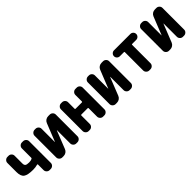

<svg xmlns="http://www.w3.org/2000/svg" viewBox="227 -1533 2546 2546"><g transform="rotate(-45 1500.0 -260.0)"><path d="M391.6 -519.5Q415 -519.5 432.1 -502.9Q449.2 -486.3 449.2 -462.9V-56.6Q449.2 -33.2 432.1 -16.6Q415 0 391.6 0H370.1Q346.7 0 330.1 -17.1Q313.5 -34.2 313.5 -56.6V-162.1Q313.5 -165 311 -167.5Q308.6 -169.9 305.7 -168.9Q264.6 -157.2 220.7 -157.2Q119.1 -157.2 80.1 -185.5Q41 -213.9 41 -292V-462.9Q41 -486.3 58.1 -502.9Q75.2 -519.5 97.7 -519.5H120.1Q143.6 -519.5 160.2 -502.9Q176.8 -486.3 176.8 -462.9V-318.4Q176.8 -287.1 192.4 -275.4Q208 -263.7 250 -263.7Q285.2 -263.7 304.7 -274.4Q312.5 -277.3 313.5 -287.1V-462.9Q313.5 -486.3 330.1 -502.9Q346.7 -519.5 370.1 -519.5Z M891.6 -519.5Q915 -519.5 932.1 -502.9Q949.2 -486.3 949.2 -462.9V-56.6Q949.2 -33.2 932.1 -16.6Q915 0 891.6 0H870.1Q846.7 0 830.1 -17.1Q813.5 -34.2 813.5 -56.6V-304.7Q813.5 -305.7 812 -305.7Q810.5 -305.7 810.5 -304.7L710.9 -52.7Q701.2 -28.3 680.2 -14.2Q659.2 0 632.8 0H608.4Q585 0 567.9 -17.1Q550.8 -34.2 550.8 -56.6V-462.9Q550.8 -486.3 567.9 -502.9Q585 -519.5 608.4 -519.5H626Q649.4 -519.5 666 -502.9Q682.6 -486.3 682.6 -462.9V-214.8Q682.6 -213.9 683.6 -213.9Q684.6 -213.9 684.6 -214.8L785.2 -466.8Q794.9 -491.2 815.9 -505.4Q836.9 -519.5 863.3 -519.5Z M1397.5 -519.5Q1420.9 -519.5 1437.5 -502.9Q1454.1 -486.3 1454.1 -462.9V-56.6Q1454.1 -33.2 1437 -16.6Q1419.9 0 1397.5 0H1373Q1349.6 0 1333 -17.1Q1316.4 -34.2 1316.4 -56.6V-215.8Q1316.4 -223.6 1306.6 -223.6H1189.5Q1180.7 -223.6 1179.7 -215.8V-56.6Q1179.7 -33.2 1163.1 -16.6Q1146.5 0 1123 0H1102.5Q1079.1 0 1062.5 -17.1Q1045.9 -34.2 1045.9 -56.6V-462.9Q1045.9 -486.3 1063 -502.9Q1080.1 -519.5 1102.5 -519.5H1123Q1146.5 -519.5 1163.1 -502.9Q1179.7 -486.3 1179.7 -462.9V-339.8Q1179.7 -332 1189.5 -332H1306.6Q1315.4 -332 1316.4 -339.8V-462.9Q1316.4 -486.3 1333 -502.9Q1349.6 -519.5 1373 -519.5Z M1891.6 -519.5Q1915 -519.5 1932.1 -502.9Q1949.2 -486.3 1949.2 -462.9V-56.6Q1949.2 -33.2 1932.1 -16.6Q1915 0 1891.6 0H1870.1Q1846.7 0 1830.1 -17.1Q1813.5 -34.2 1813.5 -56.6V-304.7Q1813.5 -305.7 1812 -305.7Q1810.5 -305.7 1810.5 -304.7L1710.9 -52.7Q1701.2 -28.3 1680.2 -14.2Q1659.2 0 1632.8 0H1608.4Q1585 0 1567.9 -17.1Q1550.8 -34.2 1550.8 -56.6V-462.9Q1550.8 -486.3 1567.9 -502.9Q1585 -519.5 1608.4 -519.5H1626Q1649.4 -519.5 1666 -502.9Q1682.6 -486.3 1682.6 -462.9V-214.8Q1682.6 -213.9 1683.6 -213.9Q1684.6 -213.9 1684.6 -214.8L1785.2 -466.8Q1794.9 -491.2 1815.9 -505.4Q1836.9 -519.5 1863.3 -519.5Z M2403.3 -519.5Q2426.8 -519.5 2442.9 -503.4Q2459 -487.3 2459 -464.4Q2459 -441.4 2442.4 -425.3Q2425.8 -409.2 2403.3 -409.2H2326.2Q2318.4 -409.2 2318.4 -400.4V-56.6Q2318.4 -33.2 2301.3 -16.6Q2284.2 0 2260.7 0H2239.3Q2215.8 0 2198.7 -17.1Q2181.6 -34.2 2181.6 -56.6V-400.4Q2181.6 -409.2 2173.8 -409.2H2096.7Q2073.2 -409.2 2057.1 -425.3Q2041 -441.4 2041 -464.4Q2041 -487.3 2057.6 -503.4Q2074.2 -519.5 2096.7 -519.5Z M2891.6 -519.5Q2915 -519.5 2932.1 -502.9Q2949.2 -486.3 2949.2 -462.9V-56.6Q2949.2 -33.2 2932.1 -16.6Q2915 0 2891.6 0H2870.1Q2846.7 0 2830.1 -17.1Q2813.5 -34.2 2813.5 -56.6V-304.7Q2813.5 -305.7 2812 -305.7Q2810.5 -305.7 2810.5 -304.7L2710.9 -52.7Q2701.2 -28.3 2680.2 -14.2Q2659.2 0 2632.8 0H2608.4Q2585 0 2567.9 -17.1Q2550.8 -34.2 2550.8 -56.6V-462.9Q2550.8 -486.3 2567.9 -502.9Q2585 -519.5 2608.4 -519.5H2626Q2649.4 -519.5 2666 -502.9Q2682.6 -486.3 2682.6 -462.9V-214.8Q2682.6 -213.9 2683.6 -213.9Q2684.6 -213.9 2684.6 -214.8L2785.2 -466.8Q2794.9 -491.2 2815.9 -505.4Q2836.9 -519.5 2863.3 -519.5Z"/></g></svg>

Font: Rounded Mgen+ 2m bold
Style: Bold
Weight: 700
Designer: [Source Han Sans]
Ryoko NISHIZUKA  (kana & ideographs); Paul D. Hunt (Latin, Greek & Cyrillic); Wenlong ZHANG  (bopomofo
Version: Version 1.059.20150602